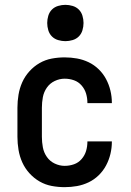

<svg xmlns="http://www.w3.org/2000/svg" viewBox="-20 -765 540 793"><path d="M247 8Q220 8 193.5 3Q167 -2 143.5 -15.5Q120 -29 101.5 -49.5Q83 -70 72 -94.5Q61 -119 56.5 -146Q52 -173 52 -200V-320Q52 -347 56.5 -374Q61 -401 72 -425.5Q83 -450 101.5 -470.5Q120 -491 143.5 -504.5Q167 -518 193.5 -523Q220 -528 247 -528Q273 -528 298 -523.5Q323 -519 346 -508Q369 -497 387.5 -479Q406 -461 418 -438.5Q430 -416 436 -391Q442 -366 442 -341V-339H341V-340Q341 -360 335.5 -378.5Q330 -397 317 -412Q304 -427 285.5 -433.5Q267 -440 247 -440Q226 -440 206 -430.5Q186 -421 173.5 -403Q161 -385 157 -363.5Q153 -342 153 -320V-200Q153 -178 157 -156.5Q161 -135 173.5 -117Q186 -99 206 -89.5Q226 -80 247 -80Q267 -80 285.5 -86.5Q304 -93 317 -108Q330 -123 335.5 -141.5Q341 -160 341 -180V-181H442V-179Q442 -154 436 -129Q430 -104 418 -81.5Q406 -59 387.5 -41Q369 -23 346 -12Q323 -1 298 3.5Q273 8 247 8ZM250 -595Q235 -595 220 -599.5Q205 -604 194.5 -614.5Q184 -625 179.5 -640Q175 -655 175 -670Q175 -685 179.5 -700Q184 -715 194.5 -725.5Q205 -736 220 -740.5Q235 -745 250 -745Q265 -745 280 -740.5Q295 -736 305.5 -725.5Q316 -715 320.5 -700Q325 -685 325 -670Q325 -655 320.5 -640Q316 -625 305.5 -614.5Q295 -604 280 -599.5Q265 -595 250 -595Z"/></svg>

Font: Iosevka SS18 Semibold
Style: Regular
Weight: 600
Monospace: yes
Designer: Belleve Invis
Foundry: Belleve Invis
Version: Version 25.1.1; ttfautohint (v1.8.4)